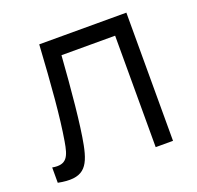

<svg xmlns="http://www.w3.org/2000/svg" viewBox="-101 -648 779 760"><g transform="rotate(-20 288.0 -267.5)"><path d="M20 0C122 20 150 -15.5 167.5 -104.5C183 -183 196.5 -328.5 206.5 -469.5H432.5V0H505.5V-540H138.5C128 -368.5 118 -242 101.5 -144.5C91.5 -85.5 80.5 -53.5 20 -64.5Z"/></g></svg>

Font: Hauora
Style: Regular
Weight: 400
Designer: Mikhail Sharanda
Foundry: WCYS & Co.
Version: Version 1.010